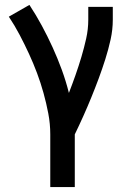

<svg xmlns="http://www.w3.org/2000/svg" viewBox="-20 -548 540 783"><path d="M185 215V0Q185 -43 177 -85Q169 -127 157.5 -168.5Q146 -210 131 -250Q116 -290 98 -329Q80 -368 60 -406Q40 -444 16 -480L100 -528Q127 -487 150.5 -443.5Q174 -400 194.5 -355Q215 -310 232 -263.5Q249 -217 261 -169Q275 -205 288 -242Q301 -279 312 -316Q323 -353 331.5 -391Q340 -429 340 -468V-520H440V-468Q440 -427 431 -386.5Q422 -346 409.5 -306.5Q397 -267 382.5 -228Q368 -189 352.5 -151Q337 -113 320 -75Q303 -37 285 0V215Z"/></svg>

Font: Iosevka Semibold
Style: Regular
Weight: 600
Monospace: yes
Designer: Belleve Invis
Foundry: Belleve Invis
Version: Version 33.2.3; ttfautohint (v1.8.4)